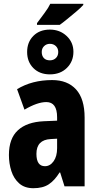

<svg xmlns="http://www.w3.org/2000/svg" viewBox="-20 -982 518 1012"><path d="M419 -956Q407 -942 382 -921Q357 -900 332.5 -880Q308 -860 295 -851H175V-860Q201 -895 214 -912.5Q227 -930 233 -940Q239 -950 245 -962H419ZM243 -826Q295 -826 331 -792.5Q367 -759 367 -709Q367 -658 332.5 -624Q298 -590 243 -590Q189 -590 156 -623Q123 -656 123 -708Q123 -760 156 -793Q189 -826 243 -826ZM243 -751Q225 -751 212.5 -739Q200 -727 200 -708Q200 -688 211 -676Q222 -664 243 -664Q262 -664 274.5 -676Q287 -688 287 -708Q287 -727 274.5 -739Q262 -751 243 -751ZM255 -560Q336 -560 381 -510.5Q426 -461 426 -362V0H320L297 -73H294Q268 -31 237 -10.5Q206 10 156 10Q110 10 81.5 -15Q53 -40 40 -80Q27 -120 27 -165Q27 -252 74.5 -295.5Q122 -339 211 -343L281 -346V-364Q281 -444 224 -444Q177 -444 109 -404L70 -512Q149 -560 255 -560ZM247 -249Q172 -245 172 -171Q172 -106 217 -106Q244 -106 262.5 -132Q281 -158 281 -201V-251Z"/></svg>

Font: Noto Sans ExtraCondensed ExtraBold
Style: Regular
Weight: 800
Width: 2
Designer: Monotype Design Team
Foundry: Monotype Imaging Inc.
Version: Version 2.013; ttfautohint (v1.8.4.7-5d5b)